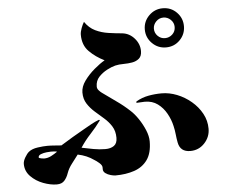

<svg xmlns="http://www.w3.org/2000/svg" viewBox="-56 -863 1111 948"><g transform="rotate(-5 500.0 -388.5)"><path d="M203 -139Q196 -141 188.5 -141.5Q181 -142 173 -142Q166 -142 151 -140.5Q136 -139 123 -134Q110 -129 110 -119Q110 -115 121.5 -113Q133 -111 136 -111Q155 -111 172 -120Q189 -129 203 -139ZM835 -702Q835 -723 819.5 -738Q804 -753 783 -753Q762 -753 747 -737.5Q732 -722 732 -702Q732 -681 747 -666Q762 -651 783 -651Q804 -651 819.5 -665.5Q835 -680 835 -702ZM663 -150Q663 -92 639 -58.5Q615 -25 573.5 -11Q532 3 480 3Q471 3 456.5 -1Q442 -5 431 -13Q420 -21 420 -33V-42Q420 -53 406 -65Q392 -77 383 -82Q348 -107 303 -116Q289 -97 271.5 -74.5Q254 -52 246 -29Q239 -8 226 7Q213 22 188 22Q157 22 121 8.5Q85 -5 59.5 -31Q34 -57 34 -93Q34 -107 44.5 -125Q55 -143 65 -151Q81 -164 109.5 -168Q138 -172 158 -172Q175 -172 192.5 -170.5Q210 -169 227 -168Q256 -186 286 -204Q316 -222 345 -238Q364 -249 384 -260Q404 -271 423 -278L427 -275Q403 -242 375.5 -212.5Q348 -183 325 -148Q353 -142 383 -136.5Q413 -131 442 -131Q468 -131 484.5 -142.5Q501 -154 501 -182Q501 -215 486 -239Q471 -263 449 -282Q427 -301 405 -320.5Q383 -340 368 -363.5Q353 -387 353 -419Q353 -448 374 -477Q395 -506 424 -530.5Q453 -555 476 -568Q433 -589 401.5 -620.5Q370 -652 370 -704Q370 -718 377 -736.5Q384 -755 391 -766Q412 -735 442 -720.5Q472 -706 506.5 -701Q541 -696 575 -693Q610 -689 634.5 -661Q659 -633 659 -598Q659 -573 645 -561Q631 -549 610.5 -545.5Q590 -542 570 -542Q544 -542 526 -537.5Q508 -533 485 -521Q462 -509 444 -490Q426 -471 426 -442Q426 -432 433.5 -423.5Q441 -415 448 -410Q482 -385 516.5 -361Q551 -337 582 -308Q601 -291 619.5 -263.5Q638 -236 650.5 -206Q663 -176 663 -150ZM958 -187Q958 -146 929.5 -115.5Q901 -85 859 -85Q809 -85 800 -132Q796 -153 794 -173.5Q792 -194 787 -215Q780 -247 763 -277.5Q746 -308 719.5 -327.5Q693 -347 656 -347Q646 -347 635.5 -346Q625 -345 614 -345L615 -352Q644 -369 676.5 -375Q709 -381 742 -381Q780 -381 818 -366Q856 -351 888 -324Q920 -297 939 -262Q958 -227 958 -187ZM881 -702Q881 -662 853 -633.5Q825 -605 784 -605Q744 -605 715.5 -633.5Q687 -662 687 -702Q687 -742 715.5 -770.5Q744 -799 784 -799Q825 -799 853 -770.5Q881 -742 881 -702Z"/></g></svg>

Font: Kaisei Tokumin ExtraBold
Style: Regular
Weight: 800
Designer: Font-Kai, 金井和夫
Foundry: KAZUO KANAI
Version: Version 5.003